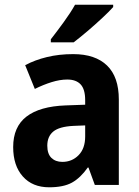

<svg xmlns="http://www.w3.org/2000/svg" viewBox="-20 -786 589 816"><path d="M291 -556Q385 -556 435 -507.5Q485 -459 485 -363V0H383L356 -74H353Q322 -30 286 -10Q250 10 189 10Q118 10 77 -36Q36 -82 36 -161Q36 -247 92.5 -290.5Q149 -334 259 -338L342 -341V-360Q342 -407 322.5 -427.5Q303 -448 266 -448Q235 -448 199.5 -437Q164 -426 128 -408L87 -509Q128 -531 179.5 -543.5Q231 -556 291 -556ZM292 -251Q232 -248 206.5 -227Q181 -206 181 -167Q181 -132 198.5 -115Q216 -98 245 -98Q286 -98 314 -126.5Q342 -155 342 -206V-253ZM461 -756Q444 -737 414 -709Q384 -681 351 -653Q318 -625 293 -606H196V-619Q221 -651 250.5 -691.5Q280 -732 299 -766H461Z"/></svg>

Font: Noto Sans Lao UI SemCond
Style: Bold
Weight: 700
Width: 4
Designer: Monotype Design Team
Foundry: Monotype Imaging Inc.
Version: Version 2.000; ttfautohint (v1.8.4.7-5d5b)